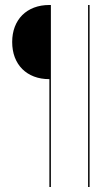

<svg xmlns="http://www.w3.org/2000/svg" viewBox="-20 -719 408 769"><path d="M177.8 -699H183.8V30H177.8V-402Q143.8 -402 116.2 -412.5Q88.8 -423 69.2 -442.5Q49.8 -462 39.2 -489.5Q28.8 -517 28.8 -551Q28.8 -584 39.2 -611.5Q49.8 -639 69.2 -658.5Q88.8 -678 116.2 -688.5Q143.8 -699 177.8 -699ZM332.8 -699H338.8V30H332.8Z"/></svg>

Font: Moniqa Black
Style: Regular
Weight: 900
Designer: Rajesh Rajput
Foundry: Rajesh Rajput
Version: Version 1.000